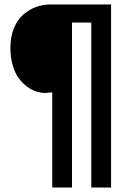

<svg xmlns="http://www.w3.org/2000/svg" viewBox="-20 -720 610 860"><path d="M184.5 -303.5Q164.5 -303.5 143.8 -309.8Q123 -316 101.8 -331.5Q80.5 -347 64 -369.5Q47.5 -392 37 -427.2Q26.5 -462.5 26.5 -505.5Q26.5 -555.5 42.5 -594.2Q58.5 -633 84.8 -655.2Q111 -677.5 141.5 -688.8Q172 -700 205 -700H477.5V120H389V-619H302.5V120H214V-306.5Z"/></svg>

Font: League Mono Narrow Medium
Style: Regular
Weight: 500
Width: 3
Designer: Tyler Finck
Foundry: The League of Moveable Type / Tyler Finck
Version: Version 2.210